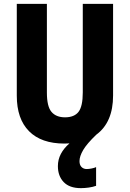

<svg xmlns="http://www.w3.org/2000/svg" viewBox="-20 -800 672 995"><path d="M392 35Q392 55 402.5 65.5Q413 76 429 76Q441 76 455.5 73Q470 70 478 66V163Q461 169 440 172Q419 175 399 175Q340 175 310 143.5Q280 112 280 61Q280 27 295.5 -2.5Q311 -32 340 -57Q327 -56 314 -56Q194 -56 130.5 -120Q67 -184 67 -304V-780H223V-320Q223 -248 247 -220Q271 -192 317 -192Q365 -192 387 -220.5Q409 -249 409 -321V-780H566V-305Q566 -166 479 -102Q430 -55 411 -22.5Q392 10 392 35Z"/></svg>

Font: Noto Sans Malayalam UI Condensed ExtraBold
Style: Regular
Weight: 800
Width: 3
Designer: Jelle Bosma - Monotype Design Team
Foundry: Monotype Imaging Inc.
Version: Version 2.104; ttfautohint (v1.8.4.7-5d5b)